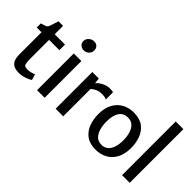

<svg xmlns="http://www.w3.org/2000/svg" viewBox="-25 -1430 2056 2056"><g transform="rotate(45 1003.0 -402.5)"><path d="M241 8Q201.5 8 171.5 -4.5Q141.5 -17 124.8 -48.8Q108 -80.5 108 -139V-472H36V-534Q73 -544.5 92.5 -551.8Q112 -559 121 -583Q127 -599.5 135.2 -625.2Q143.5 -651 154 -684H223V-557H379V-472H223V-200Q223 -146 227.8 -121.2Q232.5 -96.5 245.8 -89.8Q259 -83 285 -83Q306 -83 335.2 -90Q364.5 -97 378 -105L397 -39Q374.5 -22 330.2 -7Q286 8 241 8Z M513 0V-556H628V0ZM564 -654.5Q535 -654.5 513.2 -673Q491.5 -691.5 491.5 -723.5Q491.5 -756 517.8 -779.2Q544 -802.5 574.5 -802.5Q610 -802.5 628 -782.5Q646 -762.5 646 -733.5Q646 -699 621.2 -676.8Q596.5 -654.5 564 -654.5Z M794 0V-556H892L899.5 -491Q909.5 -506.5 933.2 -523.8Q957 -541 988 -553Q1019 -565 1051 -565Q1070 -565 1083.8 -563.5Q1097.5 -562 1104 -558V-450Q1096.5 -454 1081.2 -458.5Q1066 -463 1032 -463Q989.5 -463 958.2 -447.2Q927 -431.5 909 -414.5V0Z M1405.5 8Q1315 8 1260.2 -33.5Q1205.5 -75 1181 -142.8Q1156.5 -210.5 1157.5 -290Q1159 -379.5 1193 -440.5Q1227 -501.5 1285 -532.8Q1343 -564 1415.5 -564Q1506.5 -564 1561.2 -522.8Q1616 -481.5 1640.2 -413.8Q1664.5 -346 1663.5 -267Q1662 -177.5 1628.2 -116.2Q1594.5 -55 1536.8 -23.5Q1479 8 1405.5 8ZM1408.5 -73.5Q1477 -72.5 1511.8 -125.2Q1546.5 -178 1546.5 -271.5Q1546.5 -329.5 1532.5 -376.8Q1518.5 -424 1488.8 -452.5Q1459 -481 1412.5 -481.5Q1344.5 -483 1310 -432.5Q1275.5 -382 1275.5 -288.5Q1275.5 -230.5 1289.5 -182Q1303.5 -133.5 1333 -104Q1362.5 -74.5 1408.5 -73.5Z M1800 0V-813H1916V0Z"/></g></svg>

Font: Merriweather Sans
Style: Regular
Weight: 400
Designer: Eben Sorkin
Foundry: Eben Sorkin
Version: Version 1.008; ttfautohint (v1.7.19-72a1) -l 8 -r 50 -G 200 